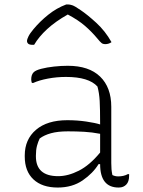

<svg xmlns="http://www.w3.org/2000/svg" viewBox="-20 -831 640 861"><path d="M479 -352V-100Q479 -84 480 -72Q481 -60 484 -46Q496 -40 510 -40Q535 -40 553 -50H559V-43Q559 -16 546 -3Q540 3 532 6.5Q524 10 512 10Q429 10 429 -95H422Q397 -54 350.5 -22Q304 10 239 10Q169 10 130 -26.5Q91 -63 91 -129V-134Q91 -206 141.5 -249Q192 -292 282 -292Q326 -292 366.5 -286Q407 -280 429 -273Q429 -343 427 -378.5Q425 -414 417 -443Q378 -486 276 -486Q234 -486 194.5 -478.5Q155 -471 129 -459H123Q120 -467 120 -475Q120 -496 131 -507Q140 -516 165 -522.5Q190 -529 222 -532.5Q254 -536 284 -536Q379 -536 429 -487.5Q479 -439 479 -352ZM141 -130Q141 -41 241 -41Q285 -41 333.5 -65.5Q382 -90 429 -147V-231Q393 -238 357.5 -240Q322 -242 285 -242Q239 -242 208.5 -233.5Q178 -225 158 -210Q151 -196 146 -177.5Q141 -159 141 -133ZM277 -811H286Q293 -811 304 -807.5Q315 -804 341 -786Q371 -766 411.5 -729Q452 -692 480 -642Q468 -633 451 -633Q442 -633 435.5 -638Q429 -643 416 -659Q391 -689 361 -715Q331 -741 284 -766Q229 -735 191.5 -700.5Q154 -666 133 -630H127Q112 -630 106.5 -635Q101 -640 101 -648Q101 -654 107.5 -667.5Q114 -681 130 -700Q159 -735 196.5 -765Q234 -795 277 -811Z"/></svg>

Font: Recursive Mn Csl St Lt
Style: Regular
Weight: 300
Monospace: yes
Version: Version 1.079;hotconv 1.0.112;makeotfexe 2.5.65598; ttfautoh